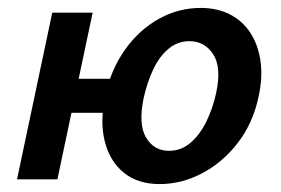

<svg xmlns="http://www.w3.org/2000/svg" viewBox="-20 -453 711 485"><path d="M23 0 112 -421H214L125 0ZM108 -168 126 -254H306L287 -168ZM383 12Q328 12 292.5 -17Q257 -46 244.5 -96.5Q232 -147 246 -213Q261 -279 296.5 -328.5Q332 -378 381.5 -405.5Q431 -433 487 -433Q529 -433 561 -416.5Q593 -400 612.5 -370Q632 -340 638 -299Q644 -258 633 -208Q619 -142 581 -92.5Q543 -43 491 -15.5Q439 12 383 12ZM407 -72Q438 -72 462 -93Q486 -114 502 -147.5Q518 -181 526 -218Q540 -283 518.5 -316Q497 -349 458 -349Q429 -349 406 -330Q383 -311 367.5 -278.5Q352 -246 343 -206Q329 -139 349 -105.5Q369 -72 407 -72Z"/></svg>

Font: Ysabeau
Style: Bold Italic
Weight: 700
Italic angle: -12°
Designer: Christian Thalmann (Catharsis Fonts)
Version: Version 2.002